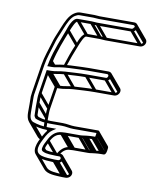

<svg xmlns="http://www.w3.org/2000/svg" viewBox="-95 -733 824 1029"><g transform="rotate(10 316.5 -219.0)"><path d="M555 -634.5C554.2 -629.3 548.5 -624.5 542.9 -624.5H354.9C345.7 -624.5 334.9 -626.5 324.2 -626.5H250.2C221.1 -626.5 204 -568.5 200.1 -557.9C179.8 -502.5 154.4 -443.4 139.5 -378.5L139.4 -378.2L139.4 -378C137.8 -368.1 135.3 -357.9 133 -348.5H157.2C173.8 -348.5 179.8 -351 195.2 -353.6C229.5 -359.4 272.2 -359.7 310.6 -361.5C324.6 -362.2 337.9 -362.5 350.4 -362.5H455.4C461.7 -362.5 465.3 -358.7 464.3 -352.5C463.3 -346.1 458.1 -341.5 455.4 -341.5H349.4C310.1 -341.5 270.8 -338.4 233.2 -336.5C201.7 -334.8 182.2 -327.5 157.2 -327.5H133.7L113.2 -198C109.8 -176.5 111.3 -161.2 110.7 -144.1C109.6 -120.3 112.3 -96.7 111.9 -74.7C113.8 -69.2 117.5 -64.3 120.9 -60.5C135.7 -55.2 155.4 -48.5 177 -48.5C186.1 -47.9 192.9 -47.5 197.8 -47.5L265.8 -47.5C287 -47.5 306.7 -41.5 329.9 -41.5H454.8C454.7 -37.6 454.5 -35.6 453.7 -31C453 -26.3 451.7 -21.1 451.5 -20.5H441.6C432.7 -20.5 417.2 -19.7 407.3 -18.5L390.7 -16.4C384.3 -15.3 377.6 -14.5 370.6 -14.5H290.6C284.7 -14.5 277.6 -13.6 273 -13.5C234.6 -12.4 212.6 17.2 200.4 42.8C194.7 54.6 184.8 69.8 181.7 89C180.2 98.8 184.4 103.9 191.5 106.9C211.5 116.5 236.7 115 262.5 116.5L262.7 116.5H280.9C286.1 116.5 290.5 122.2 289.6 127.5C288.8 132.9 283.5 137.5 276.5 137.5L258.5 137.5C208.3 134.8 153.1 137.1 160.7 89C163.8 69.5 173.8 52.1 181.7 36.3C191.8 16 204.3 -3.2 218.9 -13L239 -26.5H194.5C162.8 -26.5 133.5 -32.6 112 -40.2C93.8 -46.5 90 -65.7 89.9 -89.7C89.9 -118.2 89.9 -146.3 89.5 -175.1C89.4 -182.9 90.8 -189.6 92.2 -198L116.3 -350.5C123.4 -394.8 138.2 -432.2 149.6 -472.1C152.6 -483.1 156.3 -494.3 160.6 -505.2L184.3 -563.2C196.8 -593.8 211.2 -626.4 231.7 -638.8C240.3 -643.7 246.7 -647.5 256.9 -647.5L330.9 -647.5C338.8 -647.5 351.6 -645.5 361.6 -645.5H549.6C554.8 -645.5 559.2 -639.8 558.3 -634.5ZM288.2 0.5H368.2C376.2 0.5 381.9 0 390.8 -1.6L406.8 -3.6C415.7 -4.7 431.2 -5.5 439.2 -5.5H453.2C466.6 -5.5 467.5 -22.9 468.7 -31C470.5 -41.9 473.1 -56.6 461.2 -56.5H332.3C311.8 -56.5 292.1 -62.5 268.2 -62.5L200.2 -62.5C195.9 -62.5 189 -62.8 179.9 -63.5L179.6 -63.5H179.4C162.1 -63.5 146.3 -68.3 131.1 -73.5C130.7 -74 128.5 -77.1 127.1 -79.5C127.3 -101 125 -124.5 125.9 -145.9C126.6 -164.4 125.1 -178.4 128.2 -198L146.3 -312.5H154.8C183.1 -312.5 202.6 -320 231.6 -321.5C269.4 -323.4 308.5 -326.5 347 -326.5H453C467.7 -326.5 480.4 -338.5 482.7 -352.5C484.9 -366.8 475.3 -377.5 461.1 -377.5H356.1C343.3 -377.5 329.8 -377.2 315.6 -376.5C277.9 -374.7 234.2 -374.4 198.5 -368.4C181.6 -365.6 177 -363.5 162.9 -363.5H155C155.7 -366.6 156.3 -371.8 157.7 -377.8C171.7 -439.9 195.2 -497.9 217.4 -554.1C225.5 -574.7 240.9 -611.5 251.2 -611.5H325.2C333.8 -611.5 344.8 -609.5 355.9 -609.5H543.9C557.3 -609.5 571.1 -620.3 573.3 -634.5C575.5 -648.3 565.9 -660.5 551.9 -660.5H363.9C355.8 -660.5 343.1 -662.5 333.3 -662.5L259.2 -662.5C247.1 -662.5 236.9 -658.8 224.9 -651C197.7 -633.3 182.6 -596.8 170.3 -566.8L146.6 -508.8C141.9 -497.1 138.2 -485.5 134.9 -473.9C124.1 -435.3 108.7 -396.8 101.3 -350.5L77.2 -198C75.8 -189 74.9 -180.7 74.3 -172.9C75.3 -143.8 74.7 -116.5 74.7 -87.3C74.8 -59.8 81.7 -35.2 105.1 -25.9C128.8 -19.7 157.7 -11.5 192.2 -11.5H196.5C185.8 0.3 175.7 17.6 168.3 31.4C160.8 45.2 149.4 66 145.7 89C136 150.1 203.9 149.7 255.8 152.5H256L274.2 152.5C287.9 152.5 302.3 142.5 304.6 127.5C306.8 113.7 297.2 101.5 283.3 101.5H265.5C238.3 100 215.9 100.8 199.5 93.1C197.9 92.3 197.3 92.2 196.4 91.7C196.4 91.7 196.5 90.4 196.7 89C199.1 74.3 207.6 60.7 214 47.2C225.3 23.4 243.5 1.5 271.1 1.5H271.6C276.8 0.8 282.3 0.5 288.2 0.5ZM102.4 -27.7 161.9 43 174.2 32.4 114.7 -38.3ZM187.2 -13.7 196.5 -2.7 208.8 -13.3 199.5 -24.3ZM251.2 150.3 310.7 221 323 210.4 263.5 139.7ZM269.2 150.3 328.7 221 341 210.4 281.5 139.7ZM291 132.8 350.5 203.5 362.8 192.9 303.3 122.2ZM183.1 94.3 194 107.2 206.3 96.7 195.4 83.7ZM201 50.3 254.8 114.1 267.1 103.5 213.3 39.7ZM266.1 -0.7 325.6 70 337.9 59.4 278.4 -11.3ZM283.3 -1.7 342.8 69 355.1 58.4 295.6 -12.3ZM363.3 -1.7 422.8 69 435.1 58.4 375.6 -12.3ZM384.6 -3.7 444.1 67 456.4 56.4 396.9 -14.3ZM400.9 -5.7 460.4 65 472.7 54.4 413.2 -16.3ZM434.2 -7.7 493.7 63 506 52.4 446.5 -18.3ZM448.2 -7.7 507.7 63 520 52.4 460.5 -18.3ZM455.1 -25.7 514.6 45 526.9 34.4 467.4 -36.3ZM113.4 -71.7 122.6 -60.7 134.9 -71.3 125.7 -82.3ZM112.1 -139.7 171.6 -69 183.9 -79.6 124.4 -150.3ZM114.5 -192.7 174 -122 186.3 -132.6 126.8 -203.3ZM133.9 -314.7 193.4 -244 205.7 -254.6 146.2 -325.3ZM149.9 -314.7 209.4 -244 221.7 -254.6 162.1 -325.3ZM226.3 -323.7 285.8 -253 298.1 -263.6 238.6 -334.3ZM342.1 -328.7 401.6 -258 413.9 -268.6 354.4 -339.3ZM448.1 -328.7 507.6 -258 519.9 -268.6 460.4 -339.3ZM469 -347.2 528.5 -276.5 540.8 -287.1 481.3 -357.8ZM144 -372.7 162.4 -350.9 174.7 -361.5 156.3 -383.3ZM204.2 -550.7 263.8 -480 276 -490.6 216.5 -561.3ZM246.2 -613.7 305.7 -543 318 -553.6 258.5 -624.3ZM320.2 -613.7 379.7 -543 392 -553.6 332.5 -624.3ZM350.9 -611.7 410.4 -541 422.7 -551.6 363.2 -622.3ZM538.9 -611.7 598.4 -541 610.7 -551.6 551.2 -622.3ZM559.7 -629.2 619.2 -558.5 631.5 -569.1 572 -639.8ZM556.1 -642.3 615.6 -571.6C617.4 -569.4 618.2 -566.5 617.8 -563.8C617 -558.6 611.3 -553.8 605.7 -553.8H417.7C408.5 -553.8 397.7 -555.8 387.1 -555.8L313.1 -555.8C284 -555.8 267.9 -497.8 263.1 -487.5C246.1 -450.4 232.1 -408.1 218.5 -365.9L232.9 -363.4C246.4 -405.3 261.1 -444 276.9 -483.4C285.1 -504 300.4 -540.8 310.7 -540.8L384.7 -540.8C393.3 -540.8 404.3 -538.8 415.4 -538.8H603.4C616.8 -538.8 630.6 -549.6 632.8 -563.8C634 -571 631.8 -577.5 627.9 -582.2L568.4 -652.9ZM466 -359.6 525.6 -288.9C527 -287.2 527.7 -284.9 527.2 -281.8C526.1 -275.4 520.9 -270.8 514.9 -270.8H408.9C369.6 -270.8 330.3 -267.6 292.7 -265.8C261.2 -264.1 241.7 -256.8 216.7 -256.8H193.2L172.7 -127.3C169.3 -105.8 170.9 -90.5 170.2 -73.4C169.4 -54.7 170.9 -35.9 171.3 -18.1L186.5 -20.8C186.1 -39.2 184.7 -57.5 185.4 -75.2C186.1 -93.7 184.6 -107.7 187.7 -127.3L205.8 -241.8H214.3C242.6 -241.8 262.1 -249.3 291.2 -250.8C329 -252.7 368 -255.8 406.6 -255.8H512.6C527.3 -255.8 539.9 -267.8 542.2 -281.8C543.2 -288.6 541.6 -295 537.9 -299.5L478.3 -370.2ZM347.8 71.2H427.7C435.7 71.2 441.4 70.8 450.3 69.1L466.3 67.2C475.2 66.1 490.7 65.2 498.7 65.2H512.7C526.1 65.2 528.3 39.7 528.3 39.7C529.8 30.1 531.5 22.4 527 17L467.5 -53.7L455.2 -43.1L514.2 27.1C514.5 29.4 514.2 33.3 513.3 39.7C512.5 44.4 511.2 49.6 511 50.2H501.1C492.2 50.2 476.7 51 466.8 52.3L450.2 54.3C443.8 55.4 437.2 56.2 430.1 56.2H350.1C344.2 56.2 337.2 57.1 332.5 57.2C297.5 58.2 276.5 82.9 263.7 106.2L276.8 111.7C288.6 90.2 305.4 72.2 330.6 72.2H331.1C336.3 71.5 341.8 71.2 347.8 71.2ZM287.4 119.7 346.9 190.4C348.8 192.6 349.6 195.6 349.1 198.2C348.3 203.6 343 208.2 336.1 208.2L318.1 208.2C279.6 206.2 240.3 205 226 187.9L166.5 117.2L154.2 127.8L213.7 198.5C233.6 222.2 278.4 221.2 315.3 223.2L315.5 223.2L333.7 223.2C347.4 223.2 361.8 213.2 364.1 198.2C365.3 191 363.1 184.5 359.2 179.8L299.7 109.1ZM175.8 31.8C168.8 29.8 164.1 27.2 160 22.3L100.5 -48.4L88.2 -37.8L147.7 33C153.1 39.4 159.9 43.6 169.5 46.3Z"/></g></svg>

Font: CiSf OpenHand
Style: GlsObl
Weight: 400
Foundry: Cannot Into Space Fonts
Version: Version 0.7892